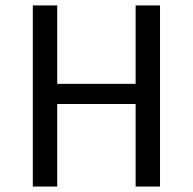

<svg xmlns="http://www.w3.org/2000/svg" viewBox="-20 -683 707 703"><path d="M100.1 0H189.5V-302.2H476.6V0H565.9V-663.1H476.6V-376H189.5V-663.1H100.1Z"/></svg>

Font: Basic
Style: Regular
Weight: 400
Designer: Magnus Gaarde
Foundry: Magnus Gaarde
Version: Version 1.001